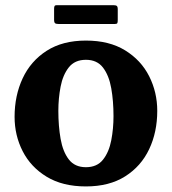

<svg xmlns="http://www.w3.org/2000/svg" viewBox="-20 -688 648 724"><path d="M184 -613.5V-655Q184 -662 185.8 -665.2Q187.5 -668.5 194 -668.5H407Q416.5 -668.5 420.2 -665.8Q424 -663 424 -653V-612.5Q424 -604.5 422.5 -601Q421 -597.5 413 -597.5H201.5Q192 -597.5 188 -600.2Q184 -603 184 -613.5ZM35 -247.5Q35 -327.5 65.5 -392.8Q96 -458 156 -496.5Q216 -535 304 -535Q392 -535 452 -498Q512 -461 542.5 -400.5Q573 -340 573 -270Q573 -190 542.5 -125.5Q512 -61 452 -23Q392 15 304 15Q216 15 156 -21.5Q96 -58 65.5 -117.8Q35 -177.5 35 -247.5ZM200 -270Q200 -213 208.5 -164.5Q217 -116 239.5 -86.8Q262 -57.5 304 -57.5Q346 -57.5 368.5 -86Q391 -114.5 399.5 -158.8Q408 -203 408 -250Q408 -307 399.5 -355.2Q391 -403.5 368.5 -433Q346 -462.5 304 -462.5Q262 -462.5 239.5 -434Q217 -405.5 208.5 -361.2Q200 -317 200 -270Z"/></svg>

Font: Besley*
Style: Bold
Weight: 700
Designer: Owen Earl
Foundry: indestructible type*
Version: Version 2.000; ttfautohint (v1.8.3)